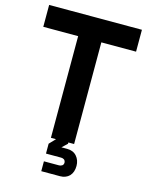

<svg xmlns="http://www.w3.org/2000/svg" viewBox="-135 -817 855 1101"><g transform="rotate(15 292.0 -266.5)"><path d="M327.1 0Q335.9 0 361.3 0Q361.3 -151.4 361.3 -603.5Q412.1 -603.5 567.4 -603.5Q567.4 -636.7 567.4 -733.4Q429.7 -733.4 16.6 -733.4Q16.6 -724.6 16.6 -700.2Q16.6 -676.8 16.6 -603.5Q68.4 -603.5 223.6 -603.5Q223.6 -453.1 223.6 0Q231.4 0 253.9 0Q245.1 8.8 219.7 36.1Q219.7 50.8 219.7 94.7Q242.2 94.7 309.6 94.7Q319.3 94.7 327.1 99.6Q335 105.5 335.9 117.2Q335.9 128.9 328.1 134.8Q319.3 140.6 309.6 140.6Q280.3 140.6 219.7 140.6Q219.7 155.3 219.7 199.2Q248 199.2 331.1 199.2Q365.2 199.2 386.7 177.7Q407.2 155.3 407.2 118.2Q407.2 84 386.7 60.5Q366.2 37.1 330.1 37.1Q318.4 37.1 295.9 37.1Q303.7 29.3 327.1 7.8Q327.1 5.9 327.1 0Z"/></g></svg>

Font: BM-Biotif
Style: Bold
Weight: 400
Designer: Deni Anggara
Version: Version 1.000;PS 001.000;hotconv 1.0.88;makeotf.lib2.5.64776